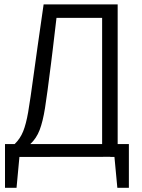

<svg xmlns="http://www.w3.org/2000/svg" viewBox="-20 -725 655 887"><path d="M523.6 -59.5H575.4V142.6H522.1L508.7 0H489.7V-0.5L88.7 0H69.7L56.4 142.6H3.1V-59.5H47.7Q73.3 -84.1 86.9 -117.9Q100.5 -151.8 110 -206.4Q119.5 -261 136.9 -389.7L153.3 -507.7L181.5 -704.6H523.6ZM451.8 -59.5V-642.6H241L223.6 -495.4L215.9 -432.8Q197.9 -288.2 187.9 -225.6Q177.9 -163.1 163.1 -124.4Q148.2 -85.6 120 -59.5Z"/></svg>

Font: Fira Code Fixed Light
Style: Regular
Weight: 300
Monospace: yes
Designer: Carrois Corporate, Edenspiekermann AG, Nikita Prokopov
Foundry: Carrois Corporate, Edenspiekermann AG, Nikita Prokopov
Version: Version 5.002